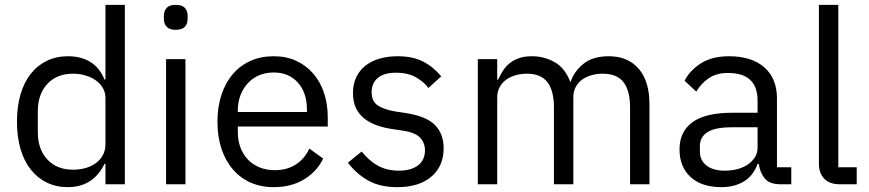

<svg xmlns="http://www.w3.org/2000/svg" viewBox="-20 -760 3585 792"><path d="M415 -84H411Q364 12 260 12Q212 12 173 -7Q134 -26 106.5 -61Q79 -96 64.5 -146Q50 -196 50 -258Q50 -320 64.5 -370Q79 -420 106.5 -455Q134 -490 173 -509Q212 -528 260 -528Q314 -528 352.5 -504.5Q391 -481 411 -432H415V-740H495V0H415ZM282 -60Q309 -60 333.5 -67Q358 -74 376 -87.5Q394 -101 404.5 -120.5Q415 -140 415 -165V-357Q415 -378 404.5 -396.5Q394 -415 376 -428Q358 -441 333.5 -448.5Q309 -456 282 -456Q214 -456 175 -413.5Q136 -371 136 -302V-214Q136 -145 175 -102.5Q214 -60 282 -60Z M705 -637Q679 -637 667.5 -649.5Q656 -662 656 -682V-695Q656 -715 667.5 -727.5Q679 -740 705 -740Q731 -740 742.5 -727.5Q754 -715 754 -695V-682Q754 -662 742.5 -649.5Q731 -637 705 -637ZM665 -516H745V0H665Z M1109 12Q1056 12 1013.5 -7Q971 -26 940.5 -61.5Q910 -97 893.5 -146.5Q877 -196 877 -258Q877 -319 893.5 -369Q910 -419 940.5 -454.5Q971 -490 1013.5 -509Q1056 -528 1109 -528Q1161 -528 1202 -509Q1243 -490 1272 -456.5Q1301 -423 1316.5 -377Q1332 -331 1332 -276V-238H961V-214Q961 -181 971.5 -152.5Q982 -124 1001.5 -103Q1021 -82 1049.5 -70Q1078 -58 1114 -58Q1163 -58 1199.5 -81Q1236 -104 1256 -147L1313 -106Q1288 -53 1235 -20.5Q1182 12 1109 12ZM1109 -461Q1076 -461 1049 -449.5Q1022 -438 1002.5 -417Q983 -396 972 -367.5Q961 -339 961 -305V-298H1246V-309Q1246 -378 1208.5 -419.5Q1171 -461 1109 -461Z M1619 12Q1547 12 1498.5 -15.5Q1450 -43 1415 -89L1472 -135Q1502 -97 1539 -76.5Q1576 -56 1625 -56Q1676 -56 1704.5 -78Q1733 -100 1733 -140Q1733 -170 1713.5 -191.5Q1694 -213 1643 -221L1602 -227Q1566 -232 1536 -242.5Q1506 -253 1483.5 -270.5Q1461 -288 1448.5 -314Q1436 -340 1436 -376Q1436 -414 1450 -442.5Q1464 -471 1488.5 -490Q1513 -509 1547 -518.5Q1581 -528 1620 -528Q1683 -528 1725.5 -506Q1768 -484 1800 -445L1747 -397Q1730 -421 1697 -440.5Q1664 -460 1614 -460Q1564 -460 1538.5 -438.5Q1513 -417 1513 -380Q1513 -342 1538.5 -325Q1564 -308 1612 -300L1652 -294Q1738 -281 1774 -244.5Q1810 -208 1810 -149Q1810 -74 1759 -31Q1708 12 1619 12Z M1951 0V-516H2031V-432H2035Q2044 -452 2055.5 -469.5Q2067 -487 2083.5 -500Q2100 -513 2122 -520.5Q2144 -528 2174 -528Q2225 -528 2268 -503.5Q2311 -479 2332 -423H2334Q2348 -465 2386.5 -496.5Q2425 -528 2491 -528Q2570 -528 2614.5 -476.5Q2659 -425 2659 -331V0H2579V-317Q2579 -386 2552 -421Q2525 -456 2466 -456Q2442 -456 2420.5 -450Q2399 -444 2382 -432Q2365 -420 2355 -401.5Q2345 -383 2345 -358V0H2265V-317Q2265 -386 2238 -421Q2211 -456 2154 -456Q2130 -456 2108 -450Q2086 -444 2069 -432Q2052 -420 2041.5 -401.5Q2031 -383 2031 -358V0Z M3199 0Q3154 0 3134.5 -24Q3115 -48 3110 -84H3105Q3088 -36 3049 -12Q3010 12 2956 12Q2874 12 2828.5 -30Q2783 -72 2783 -144Q2783 -217 2836.5 -256Q2890 -295 3003 -295H3105V-346Q3105 -401 3075 -430Q3045 -459 2983 -459Q2936 -459 2904.5 -438Q2873 -417 2852 -382L2804 -427Q2825 -469 2871 -498.5Q2917 -528 2987 -528Q3081 -528 3133 -482Q3185 -436 3185 -354V-70H3244V0ZM2969 -56Q2999 -56 3024 -63Q3049 -70 3067 -83Q3085 -96 3095 -113Q3105 -130 3105 -150V-235H2999Q2930 -235 2898.5 -215Q2867 -195 2867 -157V-136Q2867 -98 2894.5 -77Q2922 -56 2969 -56Z M3443 0Q3401 0 3379.5 -23.5Q3358 -47 3358 -83V-740H3438V-70H3514V0Z"/></svg>

Font: IBM Plex Sans
Style: Regular
Weight: 400
Designer: Mike Abbink, Paul van der Laan, Pieter van Rosmalen
Foundry: Bold Monday
Version: Version 3.005